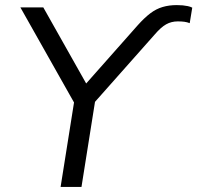

<svg xmlns="http://www.w3.org/2000/svg" viewBox="-20 -734 775 754"><path d="M218 0 276 -365 284 -308 60 -705H150L327 -391H305L521 -635Q547 -664 570 -681.5Q593 -699 618.5 -706.5Q644 -714 674 -714Q687 -714 697.5 -713Q708 -712 717.5 -710Q727 -708 735 -704L725 -643Q715 -647 704 -648.5Q693 -650 678 -650Q653 -650 632.5 -638.5Q612 -627 588 -599L330 -308L358 -365L300 0Z"/></svg>

Font: Nunito Sans 12pt ExtraLight 12pt
Style: Italic
Weight: 400
Italic angle: -9°
Version: Version 3.101;gftools[0.9.27]